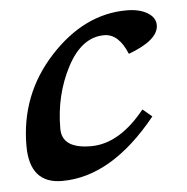

<svg xmlns="http://www.w3.org/2000/svg" viewBox="-42 -523 560 575"><g transform="rotate(-5 238.0 -236.0)"><path d="M122.6 9.8Q24.9 9.8 24.9 -104Q24.9 -258.3 128.2 -370.4Q231.4 -482.4 358.9 -482.4Q397 -482.4 421.1 -468Q445.3 -453.6 445.3 -430.7Q445.3 -385.7 354.5 -352.1Q329.1 -414.1 285.6 -414.1Q217.8 -414.1 174.1 -330.8Q130.4 -247.6 130.4 -146.5Q130.4 -86.4 217.8 -86.4Q303.2 -86.4 380.4 -182.6L408.2 -159.2Q272 9.8 122.6 9.8Z"/></g></svg>

Font: Kelvinch
Style: Bold Italic
Weight: 700
Italic angle: -10°
Designer: Paul James Miller
Foundry: High-Logic / Made with FontCreator
Version: Version 3.30 September 23, 2016